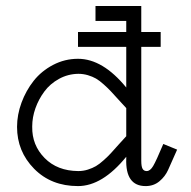

<svg xmlns="http://www.w3.org/2000/svg" viewBox="-20 -610 640 643"><path d="M573.2 -108.9 543 -41Q533.2 -19 513.9 -2.9Q494.6 13.2 467.8 13.2Q399.4 13.2 402.8 -79.1V-85Q322.8 13.2 241.2 13.2Q151.4 13.2 94.2 -44.9Q37.1 -103 37.1 -185.1Q37.1 -225.6 52 -266.1Q66.9 -306.6 92.8 -339.4Q118.7 -372.1 157.7 -392.6Q196.8 -413.1 241.2 -413.1Q324.2 -413.1 402.8 -316.9V-453.1H241.2V-502.9H402.8V-540H299.8V-589.8H453.1V-502.9H518.1V-453.1H453.1V-71.8Q453.1 -52.2 457.5 -44.7Q461.9 -37.1 471.2 -37.1Q482.9 -37.1 492.9 -54Q502.9 -70.8 526.9 -127.9ZM242.2 -37.1Q258.8 -37.1 274.2 -42Q289.6 -46.9 301.3 -53.7Q313 -60.5 327.6 -73.7Q342.3 -86.9 351.6 -97.2Q360.8 -107.4 377 -125.5Q393.1 -143.6 402.8 -153.8V-248Q393.6 -257.8 377 -276.1Q360.4 -294.4 351.3 -304.2Q342.3 -314 327.6 -327.1Q313 -340.3 301.5 -346.9Q290 -353.5 274.4 -358.2Q258.8 -362.8 242.2 -362.8Q207.5 -362.3 177.7 -345.9Q147.9 -329.6 128.7 -303.7Q109.4 -277.8 98.6 -247.3Q87.9 -216.8 87.9 -187V-185.1Q86.9 -124 129.4 -80.8Q171.9 -37.6 242.2 -37.1Z"/></svg>

Font: Compagnon Roman
Style: Regular
Weight: 400
Designer: Juliette Duhe, Lea Pradine
Foundry: Velvetyne Type Foundry
Version: Version 1.000;PS 001.000;hotconv 1.0.88;makeotf.lib2.5.64775